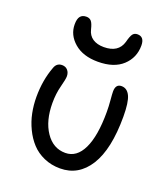

<svg xmlns="http://www.w3.org/2000/svg" viewBox="-142 -874 862 985"><g transform="rotate(20 289.0 -381.5)"><path d="M294.9 -570.8Q213.9 -570.8 166 -611.8Q118.2 -652.8 118.2 -710.9Q118.2 -741.2 129.2 -754.6Q140.1 -768.1 162.1 -768.1Q179.2 -768.1 189 -756.8Q198.7 -745.6 206.1 -714.8Q213.4 -683.6 237.3 -667.7Q261.2 -651.9 297.9 -651.9Q377.4 -651.9 396 -715.8Q404.3 -749 413.3 -761Q422.4 -772.9 439 -772.9Q477.1 -772.9 477.1 -725.1Q477.1 -658.7 429.7 -614.7Q382.3 -570.8 294.9 -570.8ZM299.8 9.8Q251.5 9.8 211.2 -8.1Q170.9 -25.9 143.6 -55.7Q116.2 -85.4 97.2 -125Q78.1 -164.6 69.6 -207Q61 -249.5 61 -293.9Q61 -385.3 89.8 -461.9Q100.1 -492.2 129.9 -492.2Q148.9 -492.2 160.4 -479.2Q171.9 -466.3 171.9 -445.8Q171.9 -430.7 160.4 -387.2Q148.9 -343.8 148.9 -293Q148.9 -195.8 190.2 -135Q231.4 -74.2 297.9 -74.2Q359.9 -74.2 393.3 -143.6Q426.8 -212.9 426.8 -344.2Q426.8 -375.5 423.8 -408.2Q420.9 -440.9 420.9 -454.1Q420.9 -495.1 453.1 -495.1Q483.9 -495.1 499.5 -462.4Q515.1 -429.7 515.1 -350.1Q515.1 -172.9 457.8 -81.5Q400.4 9.8 299.8 9.8Z"/></g></svg>

Font: Shantell Sans Normal
Style: Regular
Weight: 400
Designer: Stephen Nixon, Anya Danilova, Shantell Martin
Foundry: Arrow Type
Version: Version 1.006;[559af2be0]